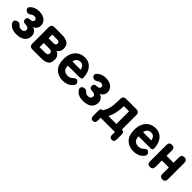

<svg xmlns="http://www.w3.org/2000/svg" viewBox="283 -1755 3118 3118"><g transform="rotate(45 1841.5 -196.0)"><path d="M216 11Q160 11 116.5 -7Q73 -25 44 -68Q26 -97 36.5 -119.5Q47 -142 76 -151Q104 -159 121.5 -152Q139 -145 164 -119Q183 -101 216 -101Q255 -101 270 -116.5Q285 -132 285 -159Q285 -182 266 -195.5Q247 -209 210 -209Q145 -209 145 -264Q145 -318 210 -318Q242 -318 257 -331Q272 -344 272 -363Q272 -379 258.5 -392.5Q245 -406 216 -406Q193 -406 171 -392Q147 -374 128 -366.5Q109 -359 83 -370Q55 -383 47 -407Q39 -431 62 -456Q92 -488 132.5 -503.5Q173 -519 216 -519Q270 -519 312 -501.5Q354 -484 378.5 -450.5Q403 -417 403 -369Q403 -336 380.5 -304Q358 -272 323 -265Q365 -258 391 -224Q417 -190 417 -149Q417 -70 362.5 -29.5Q308 11 216 11Z M575 0Q509 0 509 -66V-443Q509 -509 575 -509H745Q835 -509 882 -476Q929 -443 929 -364Q929 -330 911.5 -300.5Q894 -271 865 -262Q902 -253 927 -221Q952 -189 952 -144Q952 -94 935 -62Q918 -30 877 -15Q836 0 764 0ZM634 -109H751Q791 -109 807 -120Q823 -131 823 -157Q823 -183 807 -194Q791 -205 751 -205H634ZM634 -314H737Q772 -314 786 -324.5Q800 -335 800 -358Q800 -381 786 -390.5Q772 -400 737 -400H634Z M1282 11Q1176 11 1110 -53.5Q1044 -118 1044 -250Q1044 -332 1073.5 -391Q1103 -450 1155 -481.5Q1207 -513 1275 -513Q1343 -513 1390.5 -479Q1438 -445 1463 -386Q1488 -327 1488 -250Q1488 -222 1422 -222H1168Q1173 -152 1204.5 -127Q1236 -102 1284 -102Q1336 -102 1369 -135Q1392 -158 1411 -165.5Q1430 -173 1452 -156Q1475 -139 1478 -114.5Q1481 -90 1457 -62Q1422 -23 1378.5 -6Q1335 11 1282 11ZM1173 -322H1364Q1346 -411 1273 -411Q1233 -411 1208 -390Q1183 -369 1173 -322Z M1747 11Q1691 11 1647.5 -7Q1604 -25 1575 -68Q1557 -97 1567.5 -119.5Q1578 -142 1607 -151Q1635 -159 1652.5 -152Q1670 -145 1695 -119Q1714 -101 1747 -101Q1786 -101 1801 -116.5Q1816 -132 1816 -159Q1816 -182 1797 -195.5Q1778 -209 1741 -209Q1676 -209 1676 -264Q1676 -318 1741 -318Q1773 -318 1788 -331Q1803 -344 1803 -363Q1803 -379 1789.5 -392.5Q1776 -406 1747 -406Q1724 -406 1702 -392Q1678 -374 1659 -366.5Q1640 -359 1614 -370Q1586 -383 1578 -407Q1570 -431 1593 -456Q1623 -488 1663.5 -503.5Q1704 -519 1747 -519Q1801 -519 1843 -501.5Q1885 -484 1909.5 -450.5Q1934 -417 1934 -369Q1934 -336 1911.5 -304Q1889 -272 1854 -265Q1896 -258 1922 -224Q1948 -190 1948 -149Q1948 -70 1893.5 -29.5Q1839 11 1747 11Z M2091 127Q2037 127 2037 61V-43Q2037 -75 2044.5 -92Q2052 -109 2073 -109H2083Q2112 -154 2127.5 -198.5Q2143 -243 2148.5 -301Q2154 -359 2154 -443Q2154 -509 2220 -509H2458Q2524 -509 2524 -443V-109H2526Q2579 -109 2579 -43V61Q2579 127 2526 127Q2472 127 2472 64V0H2145V61Q2145 127 2091 127ZM2216 -109H2397V-400H2279Q2277 -316 2262.5 -244.5Q2248 -173 2216 -109Z M2906 11Q2800 11 2734 -53.5Q2668 -118 2668 -250Q2668 -332 2697.5 -391Q2727 -450 2779 -481.5Q2831 -513 2899 -513Q2967 -513 3014.5 -479Q3062 -445 3087 -386Q3112 -327 3112 -250Q3112 -222 3046 -222H2792Q2797 -152 2828.5 -127Q2860 -102 2908 -102Q2960 -102 2993 -135Q3016 -158 3035 -165.5Q3054 -173 3076 -156Q3099 -139 3102 -114.5Q3105 -90 3081 -62Q3046 -23 3002.5 -6Q2959 11 2906 11ZM2797 -322H2988Q2970 -411 2897 -411Q2857 -411 2832 -390Q2807 -369 2797 -322Z M3276 0Q3213 0 3213 -66V-443Q3213 -509 3276 -509Q3339 -509 3339 -443V-320H3499V-443Q3499 -509 3562 -509Q3624 -509 3624 -443V-66Q3624 0 3562 0Q3499 0 3499 -66V-212H3339V-66Q3339 0 3276 0Z"/></g></svg>

Font: Zen Maru Gothic Black
Style: Regular
Weight: 900
Designer: Yoshimichi Ohira
Foundry: Positype
Version: Version 1.001